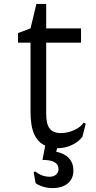

<svg xmlns="http://www.w3.org/2000/svg" viewBox="-20 -745 490 981"><path d="M418 -113 401 -46Q380 -19 346 -3.5Q312 12 278 12H272L267 30Q310 39 332.5 63.5Q355 88 355 126Q355 168 326.5 192Q298 216 247 216Q224 216 200.5 209Q177 202 162 191L152 135L159 131Q180 146 197.5 152Q215 158 234 158Q254 158 266.5 147Q279 136 279 119Q279 72 197 72L211 -1Q173 -18 154.5 -60Q136 -102 136 -173V-527H72V-576L136 -600L166 -725H216V-600H394V-527H216V-164Q216 -111 234 -88Q252 -65 291 -65Q325 -65 358.5 -80Q392 -95 407 -118Z"/></svg>

Font: Farro Light
Style: Regular
Weight: 300
Designer: Aceler Chua
Foundry: Grayscale Limited
Version: Version 1.101